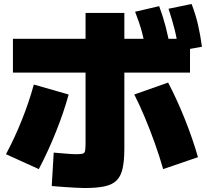

<svg xmlns="http://www.w3.org/2000/svg" viewBox="-20 -875 1040 965"><path d="M405 70Q388 70 361.5 68.5Q335 67 304 65Q273 63 240 60L250 -108Q276 -106 297.5 -104Q319 -102 335 -101Q351 -100 360 -100Q385 -100 395 -102.5Q405 -105 407.5 -116.5Q410 -128 410 -155V-810H605V-130Q605 -69 596.5 -29.5Q588 10 566.5 31.5Q545 53 506 61.5Q467 70 405 70ZM10 -100Q53 -180 89.5 -271Q126 -362 150 -450L325 -400Q301 -312 261.5 -213Q222 -114 175 -25ZM800 -25Q782 -88 758.5 -154Q735 -220 708.5 -283.5Q682 -347 655 -400L825 -460Q871 -372 910 -274Q949 -176 975 -85ZM45 -510V-680H935V-510ZM717 -605Q707 -664 693.5 -713.5Q680 -763 659 -816L780 -844Q799 -793 812.5 -741.5Q826 -690 836 -630ZM878 -619Q870 -678 857.5 -727.5Q845 -777 827 -831L943 -855Q963 -803 975 -751.5Q987 -700 995 -640Z"/></svg>

Font: M PLUS 2 Thin Black
Style: Regular
Weight: 900
Version: Version 1.001